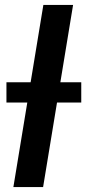

<svg xmlns="http://www.w3.org/2000/svg" viewBox="-20 -755 348 775"><path d="M34 0 155 -735H275L154 0ZM308 -341H6V-423H308Z"/></svg>

Font: Iosevka Aile Oblique
Style: Bold
Weight: 700
Italic angle: -9°
Designer: Belleve Invis
Foundry: Belleve Invis
Version: Version 31.1.0; ttfautohint (v1.8.4)